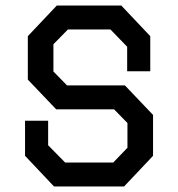

<svg xmlns="http://www.w3.org/2000/svg" viewBox="-20 -670 640 690"><path d="M520 -414H437V-502L377 -564H224L172 -511V-413L221 -363H429L530 -257V-110L426 0H174L70 -110V-236H153V-148L214 -86H387L438 -139V-228L390 -277H182L80 -384V-540L184 -650H416L520 -540Z"/></svg>

Font: Graduate
Style: Regular
Weight: 400
Version: Version 1.001